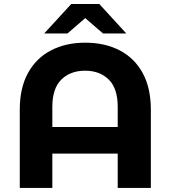

<svg xmlns="http://www.w3.org/2000/svg" viewBox="-20 -921 836 941"><path d="M76.9 0V-383.3Q76.9 -490.2 117.3 -563.4Q157.7 -636.6 230.1 -674.2Q302.4 -711.8 397.8 -711.8Q493.8 -711.8 566.3 -674.2Q638.9 -636.6 679.1 -563.4Q719.3 -490.2 719.3 -383.3V0H556.9V-397.8Q556.9 -487.5 513 -531Q469.2 -574.5 397 -574.5Q324.9 -574.5 280.7 -531Q236.5 -487.5 236.5 -397.8V0ZM179.1 -168.2V-298.5H614.9V-168.2ZM196.7 -757 329 -901.3H466.7L598.9 -757H484.8L346.4 -876.7H449.2L310.8 -757Z"/></svg>

Font: Montserrat Alternates Thin
Style: Regular
Weight: 100
Designer: Julieta Ulanovsky
Foundry: Julieta Ulanovsky
Version: Version 9.000